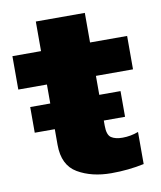

<svg xmlns="http://www.w3.org/2000/svg" viewBox="-83 -797 733 872"><g transform="rotate(-10 283.5 -361.0)"><path d="M49 -233H141.5V-161Q141.5 -66.5 205.8 -29Q270 8.5 360.5 8.5Q439.5 8.5 511.5 -7V-155Q475.5 -141.5 438 -141.5Q405 -141.5 386.2 -154Q367.5 -166.5 367.5 -209V-233H465.5V-351.5H367.5V-439H538.5V-593H367.5V-729.5H141.5V-593H9.5V-439H141.5V-351.5H49Z"/></g></svg>

Font: Anybody Thin Black
Style: Regular
Weight: 900
Version: Version 1.113;gftools[0.9.25]